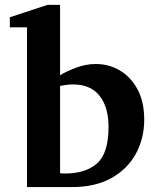

<svg xmlns="http://www.w3.org/2000/svg" viewBox="-20 -760 638 780"><path d="M565.9 -273.9Q565.9 -197.3 531.7 -135Q497.6 -72.8 432.1 -36.4Q366.7 0 272.9 0H89.8V-648.9H20V-689.9L172.9 -740.2H224.1V-454.1Q246.6 -468.8 287.4 -484.4Q328.1 -500 369.1 -500Q422.9 -500 467.5 -473.4Q512.2 -446.8 539.1 -396.2Q565.9 -345.7 565.9 -273.9ZM420.9 -244.1Q420.9 -325.2 384.3 -371.1Q347.7 -417 276.9 -417Q263.7 -417 248.5 -415Q233.4 -413.1 224.1 -411.1V-56.2Q229.5 -55.7 234.9 -55.4Q240.2 -55.2 245.1 -55.2Q328.1 -55.2 374.5 -96.4Q420.9 -137.7 420.9 -244.1Z"/></svg>

Font: Charis
Style: Bold
Weight: 700
Designer: Walt Agee, Miriam Martin, Annie Olsen, Victor Gaultney, Lorna Priest, Alan Ward, Bob Hallissy, Martin Hosken, Sharon Cor
Foundry: SIL Global
Version: Version 7.000